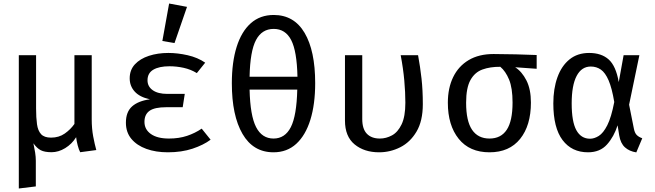

<svg xmlns="http://www.w3.org/2000/svg" viewBox="-20 -855 3732 1094"><path d="M502.6 -540.5V-175.4Q502.6 -122.6 511 -77.7Q519.5 -32.8 528.7 0L436.9 12.3Q429.2 -1.5 422.6 -27.2Q415.9 -52.8 413.8 -73.3Q389.7 -34.4 351.5 -11Q313.3 12.3 273.8 12.3Q234.4 12.3 212.3 1Q190.3 -10.3 170.3 -38.5Q176.4 -9.7 180.3 14.6Q184.1 39 184.1 61V207.2L87.2 219V-540.5H185.6V-236.9Q185.6 -184.6 190.8 -147.4Q195.9 -110.3 214.1 -90.5Q232.3 -70.8 270.8 -70.8Q315.9 -70.8 349 -94.1Q382.1 -117.4 404.1 -148.7V-540.5Z M1021 -244.1H927.2Q861 -244.1 832.1 -223.6Q803.1 -203.1 803.1 -160.5Q803.1 -117.4 839.7 -91.5Q876.4 -65.6 942.6 -65.6Q1000 -65.6 1045.9 -81Q1091.8 -96.4 1129.2 -122.1L1180 -59Q1139.5 -28.7 1077.2 -7.9Q1014.9 12.8 936.4 12.8Q867.7 12.8 813.8 -6.7Q760 -26.2 728.7 -63.6Q697.4 -101 697.4 -155.9Q697.4 -217.4 732.6 -248.7Q767.7 -280 834.4 -289.2Q776.4 -301.5 747.7 -333.1Q719 -364.6 719 -408.7Q719 -456.4 748.7 -488.5Q778.5 -520.5 828.5 -536.9Q878.5 -553.3 939.5 -553.3Q992.3 -553.3 1049.5 -540.3Q1106.7 -527.2 1149.2 -497.9L1101.5 -438.5Q1067.2 -459.5 1026.7 -468.5Q986.2 -477.4 945.6 -477.4Q886.7 -477.4 853.6 -457.9Q820.5 -438.5 820.5 -397.4Q820.5 -362.1 850.3 -341Q880 -320 933.3 -320H1032.8ZM943.6 -834.9 1045.6 -815.9 974.4 -609.7 905.1 -621.5Z M1539.5 -769.7Q1655.4 -769.7 1715.6 -667.7Q1775.9 -565.6 1775.9 -381.5Q1775.9 -261 1748.5 -172.6Q1721 -84.1 1668.2 -35.6Q1615.4 12.8 1538.5 12.8Q1422.6 12.8 1361.8 -92.1Q1301 -196.9 1301 -380.5Q1301 -501 1328.5 -588.2Q1355.9 -675.4 1409 -722.6Q1462.1 -769.7 1539.5 -769.7ZM1539.5 -690.3Q1472.3 -690.3 1438.7 -626.9Q1405.1 -563.6 1402.1 -417.9H1674.9Q1671.8 -563.6 1639 -626.9Q1606.2 -690.3 1539.5 -690.3ZM1673.8 -344.6H1402.1Q1405.6 -195.9 1439.2 -130.8Q1472.8 -65.6 1538.5 -65.6Q1604.1 -65.6 1637.2 -130.8Q1670.3 -195.9 1673.8 -344.6Z M2362.1 -540.5Q2374.4 -473.8 2381.8 -407.4Q2389.2 -341 2389.2 -261.5Q2389.2 -165.6 2353.3 -105.1Q2317.4 -44.6 2260.5 -15.9Q2203.6 12.8 2140 12.8Q2055.4 12.8 2000.5 -32.3Q1945.6 -77.4 1945.6 -168.2V-540.5H2044.1V-176.4Q2044.1 -120 2070.5 -92.8Q2096.9 -65.6 2144.6 -65.6Q2180 -65.6 2213.3 -83.6Q2246.7 -101.5 2268.2 -146.2Q2289.7 -190.8 2289.7 -269.7Q2289.7 -328.2 2283.6 -396.7Q2277.4 -465.1 2263.1 -540.5Z M2792.3 -547.2Q2851.3 -547.2 2918.7 -545.4Q2986.2 -543.6 3037.9 -541.5V-463.1L2915.4 -471.8Q2953.8 -447.2 2979.5 -396.9Q3005.1 -346.7 3005.1 -270.3Q3005.1 -140 2943.6 -63.6Q2882.1 12.8 2769.2 12.8Q2655.4 12.8 2593.6 -64.1Q2531.8 -141 2531.8 -269.7Q2531.8 -353.3 2562.1 -415.6Q2592.3 -477.9 2650.5 -512.6Q2708.7 -547.2 2792.3 -547.2ZM2635.9 -269.7Q2635.9 -165.6 2669.7 -115.6Q2703.6 -65.6 2769.2 -65.6Q2834.4 -65.6 2867.4 -115.6Q2900.5 -165.6 2900.5 -270.8Q2900.5 -353.3 2880.8 -401.3Q2861 -449.2 2830.8 -474.4Q2772.8 -474.9 2729 -459Q2685.1 -443.1 2660.5 -398.7Q2635.9 -354.4 2635.9 -269.7Z M3336.9 -553.3Q3406.7 -553.3 3448.2 -516.2Q3489.7 -479 3505.6 -387.2L3533.3 -540.5H3623.1L3564.6 -258.5L3591.8 -122.1Q3596.4 -97.9 3607.7 -86.2Q3619 -74.4 3639.5 -67.2L3605.6 13.3Q3566.2 7.2 3541 -15.4Q3515.9 -37.9 3508.2 -83.6L3499 -141Q3478.5 -76.4 3438.7 -31.8Q3399 12.8 3330.3 12.8Q3237.9 12.8 3185.4 -56.9Q3132.8 -126.7 3132.8 -265.6Q3132.8 -349.7 3156.2 -414.6Q3179.5 -479.5 3224.9 -516.4Q3270.3 -553.3 3336.9 -553.3ZM3346.2 -475.9Q3293.8 -475.9 3265.6 -422.3Q3237.4 -368.7 3237.4 -265.6Q3237.4 -161.5 3264.1 -113.1Q3290.8 -64.6 3342.1 -64.6Q3366.2 -64.6 3391.8 -80.5Q3417.4 -96.4 3440.3 -141.3Q3463.1 -186.2 3480 -273.8Q3466.7 -353.3 3447.7 -397.2Q3428.7 -441 3403.6 -458.5Q3378.5 -475.9 3346.2 -475.9Z"/></svg>

Font: Fira Code Retina
Style: Regular
Weight: 450
Monospace: yes
Designer: Carrois Corporate, Edenspiekermann AG, Nikita Prokopov
Foundry: Carrois Corporate, Edenspiekermann AG, Nikita Prokopov
Version: Version 6.002